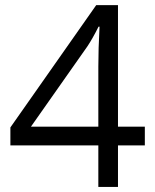

<svg xmlns="http://www.w3.org/2000/svg" viewBox="-20 -738 612 758"><path d="M551.8 -164.1H445.8V0H368.2V-164.1H21V-234.9L359.9 -717.8H445.8V-237.8H551.8ZM368.2 -237.8V-475.1Q368.2 -544.9 373 -632.8H369.1Q345.7 -585.9 325.2 -555.2L102.1 -237.8Z"/></svg>

Font: Shl
Style: Regular
Weight: 400
Foundry: Saber Rastikerdar (saber.rastikerdar@gmail.com)
Version: Version 3.4.0